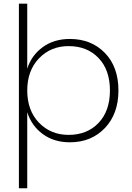

<svg xmlns="http://www.w3.org/2000/svg" viewBox="-20 -760 713 1036"><path d="M127 -389.2Q149.4 -460.9 210.2 -505.4Q271 -549.8 356.9 -549.8Q472.7 -549.8 545.9 -474.4Q619.1 -398.9 619.1 -272Q619.1 -145.5 545.7 -68.8Q472.2 7.8 356.9 7.8Q271 7.8 210.4 -36.9Q149.9 -81.5 127 -154.8V255.9H82V-740.2H127ZM350.1 -511.2Q253.9 -511.2 190.4 -445.1Q127 -378.9 127 -272Q127 -163.6 190.4 -97.9Q253.9 -32.2 350.1 -32.2Q450.2 -32.2 511.7 -96.7Q573.2 -161.1 573.2 -272Q573.2 -382.8 511.7 -447Q450.2 -511.2 350.1 -511.2Z"/></svg>

Font: SVN-Poppins ExtraLight
Style: Regular
Weight: 200
Designer: Ninad Kale (Devanagari), Jonny Pinhorn (Latin)
Foundry: Indian Type Foundry
Version: Version 3.002 2017